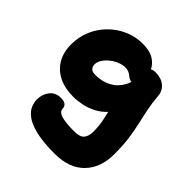

<svg xmlns="http://www.w3.org/2000/svg" viewBox="-211 -676 1082 1082"><g transform="rotate(45 330.0 -135.0)"><path d="M395 260Q302 260 245 246Q188 232 158.5 210Q129 188 118.5 162.5Q108 137 108 115Q108 72 132 42Q156 12 197 12Q225 12 236.5 22.5Q248 33 248 51Q248 62 259 71.5Q270 81 300 87Q330 93 385 93Q429 93 445.5 73.5Q462 54 462 16Q462 -17 458 -43Q454 -69 448 -93.5Q442 -118 436 -146.5Q430 -175 425 -212L489 -205Q474 -157 446 -125Q418 -93 382.5 -74.5Q347 -56 310.5 -48.5Q274 -41 242 -41Q175 -41 126.5 -65Q78 -89 51.5 -134Q25 -179 25 -242Q25 -303 48 -355.5Q71 -408 110.5 -447Q150 -486 201 -508Q252 -530 308 -530Q364 -530 396.5 -510Q429 -490 443 -459Q457 -428 457 -395Q457 -366 445 -349Q433 -332 420 -332Q407 -332 398 -337Q389 -342 380.5 -349Q372 -356 361 -361Q350 -366 333 -366Q311 -366 287 -356Q263 -346 243 -330Q223 -314 210.5 -294.5Q198 -275 198 -256Q198 -237 209 -226.5Q220 -216 243 -216Q296 -216 337 -237.5Q378 -259 401.5 -301Q425 -343 425 -404Q425 -437 435 -452Q445 -467 471 -467Q507 -467 529.5 -455Q552 -443 564 -424Q576 -405 577 -385Q582 -327 591.5 -281Q601 -235 611 -191.5Q621 -148 628 -97Q635 -46 635 23Q635 133 572.5 196.5Q510 260 395 260Z"/></g></svg>

Font: Shantell Sans ExtraBold
Style: Regular
Weight: 800
Designer: Stephen Nixon, Anya Danilova, Shantell Martin
Foundry: Arrow Type
Version: Version 1.011;[c5ecc13dd]